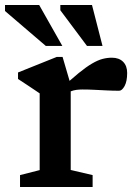

<svg xmlns="http://www.w3.org/2000/svg" viewBox="-35 -747 550 767"><path d="M412 -516.5Q440.5 -516.5 456.8 -500.2Q473 -484 473 -455.5Q473 -422.5 462.8 -403.5Q452.5 -384.5 441 -384.5Q415.5 -384.5 391.2 -385.8Q367 -387 343 -388.2Q319 -389.5 294.5 -389.5Q281.5 -389.5 270.2 -388Q259 -386.5 247.2 -382Q235.5 -377.5 221.5 -369L206 -390Q249 -430.5 279.5 -455.2Q310 -480 332.8 -493.2Q355.5 -506.5 374.2 -511.5Q393 -516.5 412 -516.5ZM247.5 -408.5V-68L335 -47.5V0H45V-47.5L123.5 -67.5V-374Q117 -378.5 103.5 -387.5Q90 -396.5 72.8 -408Q55.5 -419.5 37 -431.5V-457.5L191.5 -519.5H215ZM214 -563.5H148L-15 -703V-727H121.5ZM374.5 -563.5H312.5L206 -706V-727H332.5Z"/></svg>

Font: Newsreader 7pt Medium
Style: Regular
Weight: 500
Designer: Hugues Gentile
Foundry: Production Type
Version: Version 1.003